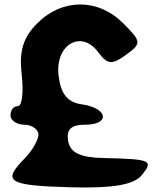

<svg xmlns="http://www.w3.org/2000/svg" viewBox="-20 -900 709 859"><path d="M147 -796C83 -732 65 -671 77 -567C86 -488 79 -425 60 -425C40 -425 27 -408 27 -383C27 -361 56 -342 89 -342C122 -342 152 -321 152 -298C152 -275 124 -225 91 -192C-12 -87 14 -70 297 -62C485 -57 579 -73 615 -117C668 -183 655 -188 443 -193C339 -195 294 -217 285 -269C276 -321 298 -342 360 -342C474 -342 464 -416 347 -433C282 -442 252 -479 242 -562C226 -700 343 -769 419 -667C460 -611 481 -609 543 -654C614 -706 614 -713 531 -796C419 -908 259 -908 147 -796Z"/></svg>

Font: Hussar Skorodowane
Style: Bold
Weight: 700
Foundry: Cannot Into Space Fonts
Version: Version 0.892